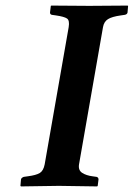

<svg xmlns="http://www.w3.org/2000/svg" viewBox="-20 -666 479 688"><path d="M263.2 -77.1Q259.8 -56.2 274.4 -46.6Q289.1 -37.1 312 -34.2L326.2 -32.2Q333 -30.3 333 -22.9L330.1 0L328.1 2Q227.1 0 190.9 0L55.2 2L53.2 0L55.2 -22.9Q56.2 -28.8 64.9 -32.2L79.1 -34.2Q109.4 -38.1 122.6 -46.1Q135.7 -54.2 140.1 -77.1L226.1 -568.8Q230 -592.8 220.2 -599.6Q210.4 -606.4 180.2 -610.8L166 -612.8Q159.2 -614.3 159.2 -621.1L162.1 -645L164.1 -646Q261.2 -645 299.8 -645L437 -646L439 -645L437 -621.1Q435.5 -614.3 426.8 -612.8L413.1 -610.8Q381.3 -606.4 366.9 -597.4Q352.5 -588.4 349.1 -568.8Z"/></svg>

Font: Linux Libertine
Style: Bold Italic
Weight: 700
Italic angle: -11.5°
Designer: Philipp H. Poll
Foundry: Philipp H. Poll
Version: Version 4.0.5